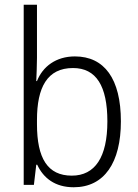

<svg xmlns="http://www.w3.org/2000/svg" viewBox="-20 -780 582 810"><path d="M136 -536V-760H80V0H123L133 -85H137C163 -29 212 10 291 10C420 10 490 -94 490 -268C490 -448 420 -542 296 -542C216 -542 160 -499 136 -438H133C134 -464 136 -504 136 -536ZM288 -493C386 -493 433 -417 433 -268C433 -117 381 -39 283 -39C181 -39 136 -112 136 -256V-274C136 -411 179 -493 288 -493Z"/></svg>

Font: Noto Sans Telugu SemiCondensed Light
Style: Regular
Weight: 300
Width: 4
Designer: Jelle Bosma - Monotype Design Team
Foundry: Monotype Imaging Inc.
Version: Version 2.005